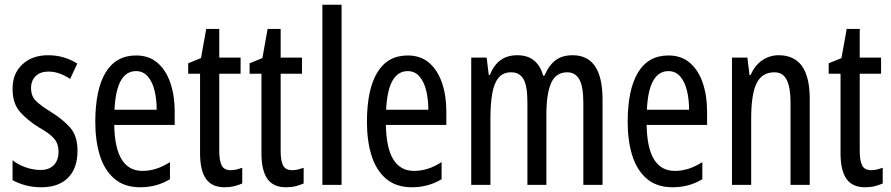

<svg xmlns="http://www.w3.org/2000/svg" viewBox="-20 -780 3758 810"><path d="M307 -144Q307 -70 267 -30Q227 10 155 10Q118 10 87 1.5Q56 -7 33 -20V-104Q55 -86 87 -74.5Q119 -63 152 -63Q187 -63 207 -83.5Q227 -104 227 -141Q227 -173 208.5 -195Q190 -217 145 -242Q95 -273 64 -308.5Q33 -344 33 -406Q33 -470 74.5 -508.5Q116 -547 183 -547Q250 -547 306 -512L276 -447Q255 -461 232 -469.5Q209 -478 184 -478Q150 -478 130.5 -459Q111 -440 111 -408Q111 -376 130 -356Q149 -336 196 -307Q246 -276 276.5 -241Q307 -206 307 -144Z M554 -546Q609 -546 645 -514.5Q681 -483 699 -429.5Q717 -376 717 -309V-253H462Q465 -59 581 -59Q610 -59 638.5 -68Q667 -77 697 -96V-24Q641 10 572 10Q504 10 462 -26.5Q420 -63 401 -125Q382 -187 382 -265Q382 -402 425.5 -474Q469 -546 554 -546ZM554 -480Q513 -480 490 -440Q467 -400 463 -317H641Q641 -361 632 -398Q623 -435 603.5 -457.5Q584 -480 554 -480Z M954 -62Q966 -62 978 -65Q990 -68 1002 -72V-6Q986 1 968 5.5Q950 10 927 10Q874 10 849 -25.5Q824 -61 824 -133V-469H774V-513L828 -535L850 -658H905V-537H995V-469H905V-143Q905 -103 915 -82.5Q925 -62 954 -62Z M1213 -62Q1225 -62 1237 -65Q1249 -68 1261 -72V-6Q1245 1 1227 5.5Q1209 10 1186 10Q1133 10 1108 -25.5Q1083 -61 1083 -133V-469H1033V-513L1087 -535L1109 -658H1164V-537H1254V-469H1164V-143Q1164 -103 1174 -82.5Q1184 -62 1213 -62Z M1421 0H1340V-760H1421Z M1700 -546Q1755 -546 1791 -514.5Q1827 -483 1845 -429.5Q1863 -376 1863 -309V-253H1608Q1611 -59 1727 -59Q1756 -59 1784.5 -68Q1813 -77 1843 -96V-24Q1787 10 1718 10Q1650 10 1608 -26.5Q1566 -63 1547 -125Q1528 -187 1528 -265Q1528 -402 1571.5 -474Q1615 -546 1700 -546ZM1700 -480Q1659 -480 1636 -440Q1613 -400 1609 -317H1787Q1787 -361 1778 -398Q1769 -435 1749.5 -457.5Q1730 -480 1700 -480Z M2396 -547Q2522 -547 2522 -360V0H2441V-345Q2441 -415 2424 -445Q2407 -475 2373 -475Q2325 -475 2305 -429.5Q2285 -384 2285 -296V0H2205V-348Q2205 -417 2188.5 -446Q2172 -475 2137 -475Q2101 -475 2082 -450.5Q2063 -426 2056 -382Q2049 -338 2049 -281V0H1968V-537H2033L2042 -464H2047Q2079 -547 2162 -547Q2208 -547 2235 -523Q2262 -499 2271 -461H2277Q2296 -505 2324 -526Q2352 -547 2396 -547Z M2800 -546Q2855 -546 2891 -514.5Q2927 -483 2945 -429.5Q2963 -376 2963 -309V-253H2708Q2711 -59 2827 -59Q2856 -59 2884.5 -68Q2913 -77 2943 -96V-24Q2887 10 2818 10Q2750 10 2708 -26.5Q2666 -63 2647 -125Q2628 -187 2628 -265Q2628 -402 2671.5 -474Q2715 -546 2800 -546ZM2800 -480Q2759 -480 2736 -440Q2713 -400 2709 -317H2887Q2887 -361 2878 -398Q2869 -435 2849.5 -457.5Q2830 -480 2800 -480Z M3265 -547Q3396 -547 3396 -364V0H3315V-348Q3315 -411 3299 -443Q3283 -475 3247 -475Q3195 -475 3172 -429Q3149 -383 3149 -279V0H3068V-537H3133L3142 -464H3147Q3164 -504 3195.5 -525.5Q3227 -547 3265 -547Z M3656 -62Q3668 -62 3680 -65Q3692 -68 3704 -72V-6Q3688 1 3670 5.5Q3652 10 3629 10Q3576 10 3551 -25.5Q3526 -61 3526 -133V-469H3476V-513L3530 -535L3552 -658H3607V-537H3697V-469H3607V-143Q3607 -103 3617 -82.5Q3627 -62 3656 -62Z"/></svg>

Font: Noto Sans Lao ExtraCondensed
Style: Regular
Weight: 400
Width: 2
Designer: Monotype Design Team
Foundry: Monotype Imaging Inc.
Version: Version 2.003; ttfautohint (v1.8.4.7-5d5b)